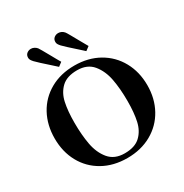

<svg xmlns="http://www.w3.org/2000/svg" viewBox="-213 -1117 1234 1290"><g transform="rotate(-30 404.0 -472.0)"><path d="M45 -349Q45 -452.5 89.2 -534Q133.5 -615.5 215 -661.8Q296.5 -708 404 -708Q510 -708 591.8 -661.8Q673.5 -615.5 718.5 -533.8Q763.5 -452 763.5 -349Q763.5 -246 718.5 -164.5Q673.5 -83 591.8 -37Q510 9 404 9Q297 9 215.5 -37Q134 -83 89.5 -164.2Q45 -245.5 45 -349ZM595 -324Q595 -418.5 580.8 -494Q566.5 -569.5 524.5 -620.5Q482.5 -671.5 404 -671.5Q324.5 -671.5 282.5 -631.8Q240.5 -592 226.8 -528.2Q213 -464.5 213 -374Q213 -280 227 -204.5Q241 -129 283.2 -78.2Q325.5 -27.5 404 -27.5Q483.5 -27.5 525.2 -67Q567 -106.5 581 -170Q595 -233.5 595 -324ZM270.5 -788.5Q243.5 -812.5 216.2 -837.2Q189 -862 181 -871Q171.5 -881.5 166.5 -890Q161.5 -898.5 161.5 -908.5Q161.5 -929 175.2 -940.2Q189 -951.5 207.5 -951.5Q220 -951.5 231.8 -945.5Q243.5 -939.5 252 -929.5Q258.5 -921.5 302 -843Q313.5 -821.5 323.8 -803.8Q334 -786 341 -774L311.5 -751.5ZM482 -788.5Q455 -812.5 427.8 -837.2Q400.5 -862 392.5 -871Q383 -881.5 378 -890Q373 -898.5 373 -908.5Q373 -929 386.8 -940.2Q400.5 -951.5 419 -951.5Q432 -951.5 443.8 -945.8Q455.5 -940 464 -929.5Q469 -923.5 486.2 -892.8Q503.5 -862 521 -830.5Q550.5 -778 553 -774L523 -751.5Z"/></g></svg>

Font: Didactic
Style: Regular
Weight: 400
Designer: Tyler Finck
Foundry: Etcetera Type Co
Version: Version 3.007;FEAKit 1.0